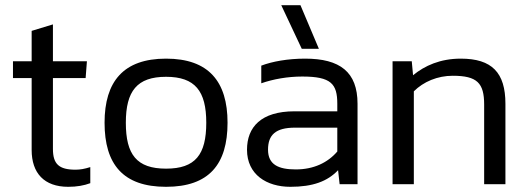

<svg xmlns="http://www.w3.org/2000/svg" viewBox="-20 -710 2033 740"><path d="M30 -474V-409H102V-132C102 -43 150 10 243 10C276 10 304 5 328 -4V-66C306 -59 289 -56 271 -56C207 -56 184 -78 184 -136V-409H310L315 -474H184V-616L102 -591V-474Z M620 -484C456 -484 383 -396 383 -237C383 -77 454 10 620 10C786 10 857 -77 857 -237C857 -396 784 -484 620 -484ZM620 -60C507 -60 465 -114 465 -237C465 -359 508 -414 620 -414C732 -414 775 -359 775 -237C775 -114 733 -60 620 -60Z M1143 -522H1209L1138 -690H1064ZM1289 0H1358V-310C1358 -433 1290 -484 1156 -484C1089 -484 1029 -473 987 -457V-389C1033 -405 1088 -415 1145 -415C1256 -415 1280 -387 1280 -310V-281H1115C986 -281 932 -220 932 -133C932 -37 1008 10 1099 10C1186 10 1242 -11 1283 -54ZM1280 -218V-126C1243 -83 1189 -57 1120 -57C1054 -57 1013 -75 1013 -133C1013 -190 1042 -218 1117 -218Z M1928 0V-310C1928 -430 1876 -484 1756 -484C1677 -484 1617 -457 1572 -420L1567 -474H1493V0H1575V-358C1612 -395 1666 -418 1725 -418C1819 -418 1846 -390 1846 -307V0Z"/></svg>

Font: Kanit Light
Style: Regular
Weight: 300
Designer: Katatrad Team
Foundry: CadsonDemak
Version: Version 1.000;PS 001.000;hotconv 1.0.88;makeotf.lib2.5.64775